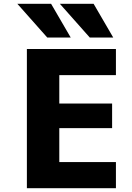

<svg xmlns="http://www.w3.org/2000/svg" viewBox="-20 -987 694 1007"><path d="M248 -967 351 -790H228L71 -967ZM471 -967 574 -790H451L294 -967ZM291 -593V-444H568V-315H291V-137H588V0H121V-730H588V-593Z"/></svg>

Font: M PLUS 1p ExtraBold
Style: Regular
Weight: 800
Version: Version 1.062